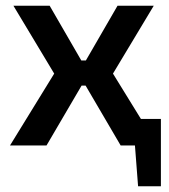

<svg xmlns="http://www.w3.org/2000/svg" viewBox="-20 -510 591 673"><path d="M474 -93H544V143H464L453 0H403L280 -210H266L143 0H15L170 -252L27 -490H154L265 -298H281L392 -490H519L376 -252Z"/></svg>

Font: Exo 2 Semi Bold
Style: Regular
Weight: 600
Designer: Natanael Gama
Version: Version 1.001;PS 001.001;hotconv 1.0.88;makeotf.lib2.5.64775